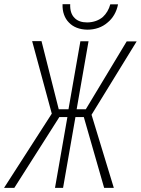

<svg xmlns="http://www.w3.org/2000/svg" viewBox="-46 -911 683 931"><path d="M360.4 -343.3 459 0H505.9L397.9 -354.5L616.7 -710.4H568.4L370.1 -381.3H325.7L383.3 -710.9H343.8L286.1 -381.3H238.8L155.3 -711.4H109.9L205.1 -359.9L-26.4 0H23.4L241.7 -343.3H280.8L220.7 0H259.8L319.8 -343.3ZM526.4 -890.1H488.8Q483.9 -871.6 474.6 -856Q465.3 -840.3 453.1 -829.1Q438.5 -816.4 419.4 -809.6Q400.4 -802.7 377.4 -802.2Q356.9 -802.2 341.6 -807.6Q326.2 -813 315.9 -823.7Q304.2 -835 298.8 -851.8Q293.5 -868.7 294.4 -890.6H257.3Q256.3 -862.8 264.4 -840.1Q272.5 -817.4 288.1 -801.8Q303.7 -785.2 326.4 -776.4Q349.1 -767.6 377.4 -767.1Q406.2 -767.1 431.2 -775.9Q456.1 -784.7 475.1 -801.3Q494.6 -816.9 507.8 -839.6Q521 -862.3 526.4 -890.1Z"/></svg>

Font: Roboto Mono ExtraLight
Style: Italic
Weight: 250
Italic angle: -10°
Monospace: yes
Designer: Google
Version: Version 3.000